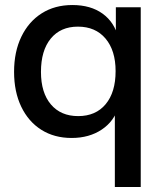

<svg xmlns="http://www.w3.org/2000/svg" viewBox="-20 -539 653 764"><path d="M437 205V-117L451 -114Q435 -57 385 -23.5Q335 10 265 10Q196 10 144.5 -22.5Q93 -55 64.5 -114.5Q36 -174 36 -253Q36 -333 65 -393Q94 -453 146 -486Q198 -519 268 -519Q341 -519 388.5 -484.5Q436 -450 451 -388L441 -386V-510H540V205ZM291 -77Q361 -77 400.5 -124.5Q440 -172 440 -256Q440 -338 400 -385.5Q360 -433 290 -433Q221 -433 182 -385.5Q143 -338 143 -253Q143 -170 182.5 -123.5Q222 -77 291 -77Z"/></svg>

Font: Instrument Sans Medium
Style: Regular
Weight: 500
Designer: Rodrigo Fuenzalida
Foundry: fragTYPE
Version: Version 1.000;gftools[0.9.28]